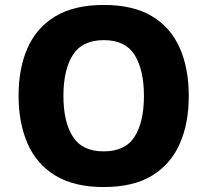

<svg xmlns="http://www.w3.org/2000/svg" viewBox="-20 -745 837 775"><path d="M742 -358Q742 -247 705.5 -164.5Q669 -82 593.5 -36Q518 10 398 10Q280 10 204 -36Q128 -82 91.5 -165Q55 -248 55 -359Q55 -470 91.5 -552Q128 -634 204 -679.5Q280 -725 399 -725Q518 -725 593.5 -679.5Q669 -634 705.5 -551.5Q742 -469 742 -358ZM236 -358Q236 -253 274 -193.5Q312 -134 398 -134Q486 -134 523.5 -193.5Q561 -253 561 -358Q561 -463 523.5 -523Q486 -583 399 -583Q312 -583 274 -523Q236 -463 236 -358Z"/></svg>

Font: Noto Sans Thaana ExtraBold
Style: Regular
Weight: 800
Designer: David Williams
Foundry: Google Inc.
Version: Version 3.001; ttfautohint (v1.8.4.7-5d5b)